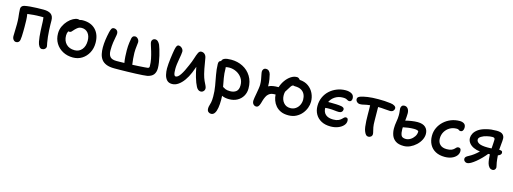

<svg xmlns="http://www.w3.org/2000/svg" viewBox="-8 -1409 6853 2566"><g transform="rotate(15 3418.5 -126.0)"><path d="M486 10Q463 10 447 -14Q431 -38 424 -74Q418 -104 414 -142Q410 -180 408 -219Q406 -258 405 -291.5Q404 -325 403 -346Q402 -364 400.5 -378.5Q399 -393 397 -406H348Q313 -406 265.5 -402.5Q218 -399 177 -393Q184 -351 185.5 -307.5Q187 -264 187 -215Q187 -186 186.5 -151.5Q186 -117 184.5 -85.5Q183 -54 179 -34Q176 -15 162.5 -3Q149 9 129 9Q106 9 90.5 -11Q75 -31 75 -60Q75 -93 77 -141Q79 -189 79 -227Q79 -275 75.5 -311Q72 -347 68.5 -376Q65 -405 65 -434Q65 -454 77 -468Q89 -482 111 -487Q144 -494 188.5 -498Q233 -502 281 -503.5Q329 -505 373 -505Q441 -505 476.5 -478.5Q512 -452 512 -391Q512 -372 512.5 -336Q513 -300 515.5 -256.5Q518 -213 522.5 -168.5Q527 -124 534 -88Q536 -75 539.5 -62Q543 -49 543 -40Q543 -19 526.5 -4.5Q510 10 486 10Z M915 12Q836 12 774 -21.5Q712 -55 676.5 -113.5Q641 -172 641 -248Q641 -302 662.5 -348Q684 -394 716.5 -428.5Q749 -463 784 -482Q819 -501 847 -501Q862 -501 873 -496Q895 -503 917 -503Q1031 -503 1095 -436Q1159 -369 1159 -254Q1159 -178 1127 -118Q1095 -58 1040 -23Q985 12 915 12ZM752 -249Q752 -176 795 -132Q838 -88 912 -88Q974 -88 1012 -133.5Q1050 -179 1050 -254Q1050 -322 1017 -361.5Q984 -401 929 -401Q900 -401 882 -389Q864 -377 844 -357Q821 -334 811 -321Q801 -308 780 -308Q772 -308 766 -310Q752 -282 752 -249Z M1489 9Q1420 9 1376.5 -9Q1333 -27 1309.5 -59Q1286 -91 1277 -133Q1268 -175 1268 -222Q1268 -274 1275.5 -327.5Q1283 -381 1296 -438Q1304 -472 1314 -490Q1324 -508 1347 -508Q1371 -508 1388 -492.5Q1405 -477 1405 -448Q1405 -433 1398 -400.5Q1391 -368 1384 -320Q1377 -272 1377 -210Q1377 -152 1402.5 -123Q1428 -94 1490 -94Q1509 -94 1537.5 -94.5Q1566 -95 1600 -96Q1593 -134 1590 -181.5Q1587 -229 1587 -268Q1587 -328 1593.5 -374Q1600 -420 1604 -438Q1608 -454 1618 -465Q1628 -476 1649 -476Q1670 -476 1688 -456.5Q1706 -437 1706 -409Q1706 -393 1700 -352.5Q1694 -312 1694 -261Q1694 -225 1698.5 -180.5Q1703 -136 1708 -100Q1754 -102 1796.5 -104.5Q1839 -107 1871.5 -109.5Q1904 -112 1919 -114Q1940 -118 1940 -139Q1940 -191 1929.5 -242.5Q1919 -294 1905.5 -338.5Q1892 -383 1881.5 -415Q1871 -447 1871 -460Q1871 -481 1884.5 -494.5Q1898 -508 1917 -508Q1940 -508 1957 -491.5Q1974 -475 1985 -451Q1993 -432 2004.5 -394.5Q2016 -357 2026.5 -312Q2037 -267 2044 -222.5Q2051 -178 2051 -145Q2051 -88 2024.5 -54Q1998 -20 1937 -8Q1918 -5 1877 -2Q1836 1 1782.5 3Q1729 5 1673 6.5Q1617 8 1568 8.5Q1519 9 1489 9Z M2287 11Q2240 11 2214.5 -16.5Q2189 -44 2179 -87Q2169 -130 2169 -174Q2169 -201 2172 -237.5Q2175 -274 2180 -312.5Q2185 -351 2190 -384Q2195 -417 2199 -437Q2205 -471 2215 -490Q2225 -509 2242 -509Q2267 -509 2288 -488.5Q2309 -468 2309 -441Q2309 -426 2304.5 -397Q2300 -368 2293.5 -332.5Q2287 -297 2282.5 -261.5Q2278 -226 2278 -196Q2278 -173 2280 -150.5Q2282 -128 2288.5 -113.5Q2295 -99 2309 -99Q2339 -99 2373 -150Q2407 -201 2443 -288Q2470 -347 2485 -397Q2500 -447 2515 -477.5Q2530 -508 2556 -508Q2585 -508 2604 -489.5Q2623 -471 2628 -441Q2633 -413 2639.5 -374.5Q2646 -336 2653 -297Q2660 -258 2668 -229Q2682 -175 2698 -141Q2714 -107 2725 -85Q2736 -63 2736 -46Q2736 -23 2720 -7Q2704 9 2683 9Q2645 9 2620.5 -36.5Q2596 -82 2573 -160Q2564 -191 2556 -226Q2548 -261 2542 -295Q2535 -276 2527 -254Q2519 -232 2509 -207Q2483 -144 2447.5 -94.5Q2412 -45 2371 -17Q2330 11 2287 11Z M2893 261Q2871 261 2854.5 246.5Q2838 232 2838 200Q2838 178 2844.5 159Q2851 140 2857 111Q2863 82 2863 29Q2863 -44 2850.5 -115.5Q2838 -187 2824.5 -259Q2811 -331 2809 -406Q2808 -450 2842 -455Q2848 -482 2878.5 -495Q2909 -508 2969 -508Q3058 -508 3131 -470.5Q3204 -433 3247.5 -362.5Q3291 -292 3291 -195Q3291 -137 3264 -90.5Q3237 -44 3188.5 -17Q3140 10 3075 10Q3047 10 3021.5 5Q2996 0 2975 -10Q2977 19 2977 46Q2977 108 2969 156.5Q2961 205 2942.5 233Q2924 261 2893 261ZM2925 -374Q2925 -306 2935.5 -246Q2946 -186 2957 -128Q2972 -118 2995 -107.5Q3018 -97 3061 -97Q3113 -97 3145 -122.5Q3177 -148 3177 -209Q3177 -267 3147.5 -309.5Q3118 -352 3071 -375.5Q3024 -399 2970 -399Q2958 -399 2946 -397Q2934 -395 2923 -393Q2925 -384 2925 -374Z M3895 13Q3833 13 3790 -7Q3747 -27 3719 -60Q3691 -93 3677 -133Q3663 -173 3661 -212Q3622 -211 3603.5 -205.5Q3585 -200 3566 -184Q3548 -169 3535.5 -143Q3523 -117 3515 -91Q3507 -65 3503 -49Q3493 -16 3480.5 -2.5Q3468 11 3452 11Q3428 11 3411.5 -6.5Q3395 -24 3395 -56Q3395 -69 3400 -98Q3405 -127 3411.5 -162.5Q3418 -198 3423 -231Q3428 -264 3428 -286Q3428 -321 3422 -355.5Q3416 -390 3410 -418Q3404 -446 3404 -461Q3404 -481 3416.5 -495.5Q3429 -510 3451 -510Q3476 -510 3492 -494Q3508 -478 3515 -453Q3521 -432 3528.5 -388Q3536 -344 3536 -300Q3536 -295 3536 -291Q3564 -306 3597 -311.5Q3630 -317 3675 -317Q3691 -368 3722.5 -412.5Q3754 -457 3794.5 -484Q3835 -511 3878 -511Q3892 -511 3903.5 -503Q3915 -495 3922 -484Q3994 -480 4043.5 -444.5Q4093 -409 4118.5 -355Q4144 -301 4144 -240Q4144 -199 4128 -155Q4112 -111 4080.5 -73Q4049 -35 4002.5 -11Q3956 13 3895 13ZM3768 -232Q3768 -171 3802.5 -129Q3837 -87 3896 -87Q3938 -87 3969.5 -108.5Q4001 -130 4018 -165Q4035 -200 4035 -241Q4035 -279 4020 -312Q4005 -345 3971.5 -365Q3938 -385 3882 -385Q3868 -385 3856 -390Q3847 -385 3839 -379Q3832 -372 3828 -366Q3813 -343 3799.5 -321Q3786 -299 3774 -280Q3768 -257 3768 -232Z M4479 11Q4404 11 4351 -17.5Q4298 -46 4269.5 -96Q4241 -146 4241 -210Q4241 -276 4266 -331Q4291 -386 4334.5 -425.5Q4378 -465 4434.5 -487Q4491 -509 4553 -509Q4603 -509 4636.5 -489.5Q4670 -470 4670 -426Q4670 -408 4661 -394.5Q4652 -381 4634 -381Q4620 -381 4611 -387Q4602 -393 4587.5 -399Q4573 -405 4543 -405Q4481 -405 4434.5 -375Q4388 -345 4366 -297Q4385 -297 4402 -297Q4435 -297 4477.5 -295.5Q4520 -294 4552 -288Q4570 -284 4580.5 -275.5Q4591 -267 4591 -254Q4591 -233 4576.5 -219Q4562 -205 4539 -205Q4511 -205 4476 -209.5Q4441 -214 4403 -214Q4390 -214 4376 -213.5Q4362 -213 4348 -211Q4349 -151 4385.5 -119.5Q4422 -88 4489 -88Q4533 -88 4558.5 -99Q4584 -110 4599 -124.5Q4614 -139 4625 -149.5Q4636 -160 4650 -160Q4667 -160 4674 -149Q4681 -138 4681 -119Q4681 -83 4653.5 -53.5Q4626 -24 4580.5 -6.5Q4535 11 4479 11Z M5005 12Q4982 12 4968 -4Q4954 -20 4944 -47Q4935 -68 4930 -105Q4925 -142 4923 -185Q4921 -228 4921 -269Q4921 -309 4920.5 -342Q4920 -375 4919 -400Q4869 -395 4840 -387Q4811 -379 4784 -379Q4758 -379 4740.5 -395.5Q4723 -412 4723 -435Q4723 -464 4764 -477Q4798 -489 4858.5 -498Q4919 -507 5006 -507Q5052 -507 5091 -505Q5130 -503 5176 -497Q5211 -493 5232 -479Q5253 -465 5253 -446Q5253 -426 5238 -410.5Q5223 -395 5195 -395Q5167 -395 5121.5 -400Q5076 -405 5028 -405Q5028 -368 5029 -317Q5030 -266 5030 -222Q5030 -162 5036.5 -127Q5043 -92 5049 -71.5Q5055 -51 5055 -36Q5055 -14 5039.5 -1Q5024 12 5005 12Z M5491 10Q5419 10 5378.5 -18Q5338 -46 5322 -90.5Q5306 -135 5306 -184Q5306 -230 5315 -280Q5324 -330 5324 -369Q5324 -403 5320.5 -425.5Q5317 -448 5317 -461Q5317 -484 5329 -498.5Q5341 -513 5365 -513Q5396 -513 5414 -488Q5432 -463 5432 -424Q5432 -403 5430 -377Q5428 -351 5425 -323Q5463 -333 5508.5 -340Q5554 -347 5591 -347Q5665 -347 5701.5 -312.5Q5738 -278 5738 -221Q5738 -179 5717 -138Q5696 -97 5660 -63.5Q5624 -30 5580.5 -10Q5537 10 5491 10ZM5416 -204Q5416 -151 5429.5 -119.5Q5443 -88 5494 -88Q5527 -88 5558 -107Q5589 -126 5610 -157.5Q5631 -189 5631 -227Q5631 -235 5614 -241Q5597 -247 5568 -247Q5529 -247 5488.5 -241.5Q5448 -236 5417 -229Q5416 -214 5416 -204Z M6058 9Q5984 9 5931 -19.5Q5878 -48 5850 -100Q5822 -152 5822 -220Q5822 -280 5846.5 -332Q5871 -384 5914 -423.5Q5957 -463 6012.5 -485Q6068 -507 6131 -507Q6167 -507 6191.5 -491Q6216 -475 6216 -436Q6216 -412 6205 -395.5Q6194 -379 6174 -379Q6162 -379 6156 -383.5Q6150 -388 6142.5 -392.5Q6135 -397 6118 -397Q6065 -397 6023.5 -372.5Q5982 -348 5957.5 -306.5Q5933 -265 5933 -213Q5933 -161 5965 -129.5Q5997 -98 6058 -98Q6101 -98 6123.5 -108Q6146 -118 6158.5 -130.5Q6171 -143 6181 -152.5Q6191 -162 6207 -162Q6243 -162 6243 -119Q6243 -82 6218.5 -53Q6194 -24 6152.5 -7.5Q6111 9 6058 9Z M6369 11Q6350 11 6335 -2.5Q6320 -16 6320 -37Q6320 -51 6330.5 -62.5Q6341 -74 6367 -87Q6433 -121 6496 -183Q6447 -188 6407 -206.5Q6367 -225 6343.5 -255.5Q6320 -286 6320 -325Q6320 -354 6336.5 -386Q6353 -418 6390 -445.5Q6427 -473 6490 -490Q6534 -502 6567.5 -505.5Q6601 -509 6641 -509Q6702 -509 6726.5 -485.5Q6751 -462 6751 -428Q6751 -395 6746 -353Q6741 -311 6739 -272Q6760 -272 6773 -266Q6786 -260 6786 -241Q6786 -225 6773.5 -213.5Q6761 -202 6741 -195Q6743 -168 6745.5 -143Q6748 -118 6751 -100Q6754 -81 6759 -62Q6764 -43 6764 -35Q6764 -16 6752.5 -2.5Q6741 11 6723 11Q6694 11 6676.5 -8Q6659 -27 6650 -57Q6644 -77 6639.5 -112.5Q6635 -148 6634 -181H6612Q6585 -147 6551.5 -113Q6518 -79 6484 -51Q6450 -23 6420 -6Q6390 11 6369 11ZM6426 -331Q6426 -299 6462.5 -280Q6499 -261 6582 -261Q6595 -261 6608.5 -261.5Q6622 -262 6636 -263Q6638 -298 6640.5 -333Q6643 -368 6643 -386Q6643 -414 6609 -414Q6574 -414 6533 -404Q6491 -395 6458.5 -375Q6426 -355 6426 -331Z"/></g></svg>

Font: Shantell Sans Normal
Style: Regular
Weight: 500
Designer: Stephen Nixon, Anya Danilova, Shantell Martin
Foundry: Arrow Type
Version: Version 1.009;[a7da0bfa3]